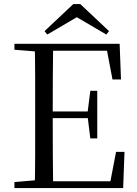

<svg xmlns="http://www.w3.org/2000/svg" viewBox="-20 -949 692 969"><path d="M385.1 -928.5 530.3 -791.8 516.5 -774.8 339.1 -878.9H396.4L218.7 -774.8L204.7 -791.8L349.9 -928.5ZM52.8 0V-30.1L190.9 -42.1H202.2V0ZM155.3 0Q157.3 -83.6 157.4 -167.7Q157.5 -251.7 157.5 -336.8V-391.1Q157.5 -476.1 157.4 -560.4Q157.3 -644.8 155.3 -728H248.3Q247.1 -645.2 246.6 -559.4Q246.1 -473.5 246.1 -379.9V-357.6Q246.1 -257.3 246.6 -170.7Q247.1 -84.1 248.3 0ZM202.2 0V-34.3H576.6L532.4 -8.9L565.7 -182.5H608.3L601.6 0ZM202.2 -352.7V-386.4H442.5V-352.7ZM435.8 -250.4 422.2 -361.4V-382.4L435.8 -490.8H470.8V-250.4ZM52.8 -698V-728H202.2V-686.9H190.9ZM547.7 -548 514.8 -720.9 559.3 -693H202.2V-728H583.8L590.7 -548Z"/></svg>

Font: Noto Serif SC ExtraLight
Style: Regular
Weight: 200
Designer: Ryoko NISHIZUKA 西塚涼子 (kana & ideographs); Frank Grießhammer (Latin, Greek & Cyrillic); Wenlong ZHANG 张文龙 (bopomofo); San
Foundry: Adobe
Version: Version 2.002-H1;hotconv 1.1.0;makeotfexe 2.6.0